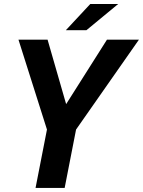

<svg xmlns="http://www.w3.org/2000/svg" viewBox="-20 -924 703 944"><path d="M303.7 -775.4H404.8L561 -904.3H423.8ZM154.8 0H297.9L354 -287.1L663.1 -729H505.9L305.2 -412.1L213.9 -729H70.8L210.9 -287.1Z"/></svg>

Font: Hack
Style: Bold Oblique
Weight: 700
Italic angle: -12°
Monospace: yes
Designer: Christopher Simpkins
Foundry: Christopher Simpkins
Version: Version 2.010